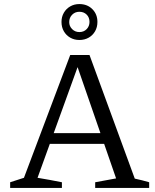

<svg xmlns="http://www.w3.org/2000/svg" viewBox="-20 -926 766 946"><path d="M644 -46Q663 -42 680.5 -37.5Q698 -33 715 -28V0H449V-28L552 -47L352 -625H373L165 -50Q196 -45 225.5 -39.5Q255 -34 285 -28V0H30V-28L98 -50L326 -655H421ZM200 -217V-270H536V-217ZM371 -729Q346 -729 326 -740.5Q306 -752 294.5 -772Q283 -792 283 -818Q283 -843 294.5 -863Q306 -883 326 -894.5Q346 -906 371 -906Q410 -906 435 -881Q460 -856 460 -818Q460 -792 448.5 -772Q437 -752 417 -740.5Q397 -729 371 -729ZM371 -768Q393 -768 407 -782.5Q421 -797 421 -818Q421 -840 407 -854Q393 -868 371 -868Q350 -868 335.5 -853.5Q321 -839 321 -817Q321 -797 335.5 -782.5Q350 -768 371 -768Z"/></svg>

Font: Piazzolla Thin
Style: Regular
Weight: 400
Version: Version 2.001